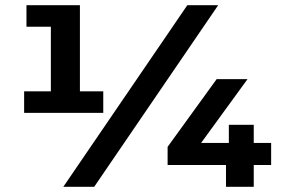

<svg xmlns="http://www.w3.org/2000/svg" viewBox="-20 -720 1084 740"><path d="M378 -368V-285H73V-368H176V-617H82V-700H288V-368ZM702 -700H821L343 0H224ZM1025 -84H958V0H851V-84H626V-154L815 -415H934L755 -169H862V-239H958V-169H1025Z"/></svg>

Font: Montserrat GRBold
Style: Regular
Weight: 700
Designer: Julieta Ulanovsky
Foundry: Julieta Ulanovsky
Version: Version 1.00 May 29, 2023, initial release